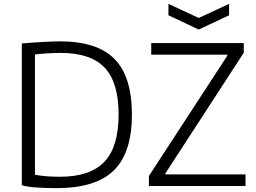

<svg xmlns="http://www.w3.org/2000/svg" viewBox="-20 -963 1327 994"><path d="M852 -943 1009 -870 1166 -943V-884L1009 -810L852 -884ZM751 -52 1157 -675V-680H763V-740H1242V-690L836 -65V-60H1251V0H751ZM273 11Q216 11 167 7.5Q118 4 93 -4V-738Q115 -740 142 -742Q169 -744 195.5 -745.5Q222 -747 247 -748Q272 -749 290 -749Q483 -749 573 -657.5Q663 -566 663 -370Q663 -173 569.5 -81Q476 11 273 11ZM290 -48Q447 -48 520.5 -125.5Q594 -203 594 -370Q594 -536 522 -612.5Q450 -689 295 -689Q267 -689 229 -687Q191 -685 161 -681V-58Q180 -55 196 -53Q212 -51 227 -50Q242 -49 257.5 -48.5Q273 -48 290 -48Z"/></svg>

Font: Encode Sans Normal
Style: Light
Weight: 300
Designer: Pablo Impallari, Andres Torresi
Foundry: Pablo Impallari, Andres Torresi
Version: Version 1.000; ttfautohint (v1.00) -l 8 -r 50 -G 200 -x 14 -